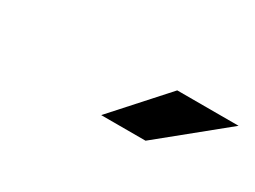

<svg xmlns="http://www.w3.org/2000/svg" viewBox="-26 -883 558 420"><g transform="rotate(30 253.0 -673.0)"><path d="M341 -738H496L336 -608H224Z"/></g></svg>

Font: Red Hat Display
Style: Bold Italic
Weight: 700
Italic angle: -12°
Designer: Pentagram / MCKL
Foundry: Pentagram / MCKL
Version: Version 1.003; Red Hat Display Bold Italic